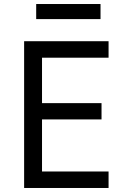

<svg xmlns="http://www.w3.org/2000/svg" viewBox="-20 -935 640 955"><path d="M100 0V-730H520V-648H189V-422H485V-341H189V-82H520V0ZM160 -840V-915H480V-840Z"/></svg>

Font: JetBrains Mono Zero
Style: Regular-Zero
Weight: 400
Designer: Philipp Nurullin, Konstantin Bulenkov
Foundry: JetBrains
Version: Version 2.211